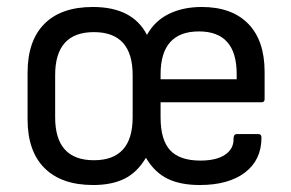

<svg xmlns="http://www.w3.org/2000/svg" viewBox="-20 -519 835 550"><path d="M247 11Q156 11 107.5 -37.5Q59 -86 59 -177V-311Q59 -402 107 -450.5Q155 -499 246 -499Q360 -499 401 -419Q423 -459 463.5 -479Q504 -499 558 -499Q644 -499 691 -451Q738 -403 738 -313V-235Q738 -226 729 -226H440V-183Q440 -118 467.5 -88.5Q495 -59 554 -59Q600 -59 625 -76Q650 -93 649 -122Q649 -135 659 -135H720Q729 -135 729 -125Q729 -61 682 -25Q635 11 552 11Q497 11 460 -7Q423 -25 398 -67Q373 -25 336.5 -7Q300 11 247 11ZM440 -292H658V-307Q658 -429 550 -429Q440 -429 440 -306ZM249 -60Q360 -60 360 -183V-304Q360 -427 249 -427Q138 -427 138 -304V-183Q138 -60 249 -60Z"/></svg>

Font: Sofia Sans Semi Condensed
Style: Regular
Weight: 400
Designer: Botio Nikoltchev, Ani Petrova
Foundry: lettersoup
Version: Version 4.100; ttfautohint (v1.8.4.7-5d5b)